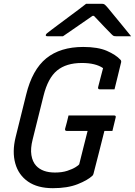

<svg xmlns="http://www.w3.org/2000/svg" viewBox="-20 -966 707 1006"><path d="M339 -361H578Q589 -361 586 -350L569 -280H527Q514 -226 498.5 -167Q483 -108 470 -56Q468 -49 465 -46Q440 -22 387 -1Q334 20 257 20Q177 20 127 -14.5Q77 -49 60 -110Q43 -171 62 -248L117 -470Q149 -601 222.5 -660.5Q296 -720 416 -720Q493 -720 540 -699.5Q587 -679 611 -653Q618 -647 613 -633Q606 -601 597 -567Q588 -533 580 -498H503Q492 -498 494 -509Q500 -534 506.5 -557.5Q513 -581 520 -609Q481 -636 409 -636Q327 -636 279 -596.5Q231 -557 208 -464L151 -235Q139 -188 144.5 -153.5Q150 -119 169 -98Q202 -62 268 -62Q305 -62 332.5 -71Q360 -80 376.5 -90.5Q393 -101 395 -105Q406 -150 417 -193Q428 -236 439 -280H330Q319 -280 321 -291Q326 -309 330.5 -326Q335 -343 339 -361ZM431 -946H516Q523 -946 528 -942.5Q533 -939 545 -925Q554 -914 575 -888.5Q596 -863 621 -832.5Q646 -802 667 -776H591Q579 -776 575 -778Q571 -780 564 -787Q551 -800 528 -824Q505 -848 472 -883Q469 -883 465 -883Q415 -849 377.5 -822.5Q340 -796 310 -776H230Q218 -776 220 -783Q221 -787 226 -791.5Q231 -796 250 -810Q266 -822 290 -840Q314 -858 341 -878Q368 -898 392 -916Q416 -934 431 -946Z"/></svg>

Font: Recursive Mn Lnr St
Style: Italic
Weight: 400
Italic angle: -15°
Monospace: yes
Version: Version 1.079;hotconv 1.0.112;makeotfexe 2.5.65598; ttfautoh